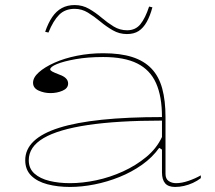

<svg xmlns="http://www.w3.org/2000/svg" viewBox="-20 -726 851 761"><path d="M389 -515Q457 -515 504 -500Q551 -485 580.5 -454Q610 -423 623 -375Q636 -327 636 -262V-37Q636 -17 648.5 -8.5Q661 0 678 0Q700 0 726.5 -9Q753 -18 776 -31V-20Q762 -9 744.5 -1Q727 7 709 11Q691 15 674 15Q647 15 634.5 0.5Q622 -14 622 -43Q622 -76 622 -92Q622 -108 622 -116.5Q622 -125 622 -133L611 -140Q584 -102 543 -73Q502 -44 453.5 -24.5Q405 -5 354.5 5Q304 15 257 15Q209 15 168.5 4.5Q128 -6 104 -29.5Q80 -53 80 -91Q80 -177 214.5 -219.5Q349 -262 622 -262Q622 -344 598.5 -396.5Q575 -449 524 -474.5Q473 -500 389 -500Q328 -500 280 -491.5Q232 -483 205.5 -472Q179 -461 179 -451Q179 -447 187 -442.5Q195 -438 216 -430Q250 -418 250 -395Q250 -376 228 -366.5Q206 -357 180 -357Q155 -357 133 -367Q111 -377 111 -398Q111 -419 134 -439.5Q157 -460 196 -477.5Q235 -495 285 -505Q335 -515 389 -515ZM622 -248Q446 -248 328.5 -230.5Q211 -213 152.5 -178.5Q94 -144 94 -91Q94 -58 116.5 -38Q139 -18 176 -9Q213 0 257 0Q307 0 361.5 -11.5Q416 -23 467.5 -46.5Q519 -70 560 -104Q601 -138 622 -183ZM483 -591Q453 -591 427 -606Q401 -621 377 -641Q353 -661 328.5 -676Q304 -691 276 -691Q238 -691 214.5 -667.5Q191 -644 172 -597L159 -600Q171 -635 187 -658.5Q203 -682 225 -694Q247 -706 276 -706Q307 -706 333 -691Q359 -676 382.5 -656Q406 -636 430.5 -621Q455 -606 484 -606Q517 -606 536.5 -630Q556 -654 571 -700L584 -697Q575 -663 561.5 -639Q548 -615 529.5 -603Q511 -591 483 -591Z"/></svg>

Font: Kalnia SemiExpanded Thin
Style: Regular
Weight: 250
Width: 6
Designer: Frida Medrano
Foundry: Frida Medrano
Version: Version 1.105